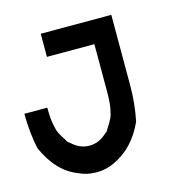

<svg xmlns="http://www.w3.org/2000/svg" viewBox="-101 -766 868 876"><g transform="rotate(-15 333.5 -328.5)"><path d="M333.3 -8.3Q295.8 10 250 10Q204.2 10 166.7 -8.3Q70.8 -45 16.7 -166.7Q0 -248.3 0 -333.3H108.3Q108.3 -285 113.8 -255.4Q119.2 -225.8 125.8 -211.7Q132.5 -197.5 152.5 -166.7Q155.8 -157.5 166.7 -151.7Q204.2 -115.8 250 -115.8Q295.8 -115.8 333.3 -151.7Q343.3 -156.7 346.7 -166.7Q366.7 -197.5 373.3 -211.7Q380 -225.8 385.4 -255.4Q390.8 -285 390.8 -333.3V-557.5H166.7V-666.7H500V-333.3Q500 -248.3 483.3 -166.7Q431.7 -52.5 333.3 -8.3Z"/></g></svg>

Font: 0xA000-Mono
Style: Mono-Bold
Weight: 700
Version: Version 0.1